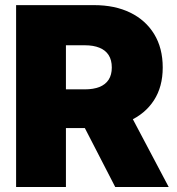

<svg xmlns="http://www.w3.org/2000/svg" viewBox="-20 -748 707 768"><path d="M44.4 0V-727.5H356.4Q439.5 -727.5 501 -697.5Q562.5 -667.5 596.7 -611.6Q630.9 -555.7 630.9 -478Q630.9 -400.9 595.7 -346.7Q560.5 -292.5 497.1 -264.2Q433.6 -235.8 348.1 -235.8H165.5V-390.6H319.8Q353.5 -390.6 377.7 -400.1Q401.9 -409.7 414.6 -429.2Q427.2 -448.7 427.2 -478Q427.2 -507.8 414.6 -527.6Q401.9 -547.4 377.7 -557.1Q353.5 -566.9 319.8 -566.9H243.7V0ZM440.9 0 269.5 -332.5H479L654.8 0Z"/></svg>

Font: Inter 20pt Black
Style: Regular
Weight: 900
Version: Version 4.001;git-66647c0bb